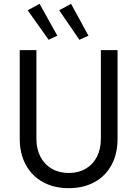

<svg xmlns="http://www.w3.org/2000/svg" viewBox="-20 -984 724 1012"><path d="M84 -252V-719.7H171.9V-252Q171.9 -198.7 193.1 -158Q214.4 -117.2 252.9 -94.7Q291.5 -72.3 341.8 -72.3Q393.6 -72.3 431.9 -94.7Q470.2 -117.2 491 -158Q511.7 -198.7 511.7 -252V-719.7H599.6V-252Q599.6 -173.8 568.1 -115Q536.6 -56.2 478.3 -24.2Q419.9 7.8 341.8 7.8Q264.6 7.8 206.3 -24.4Q147.9 -56.6 116 -115.5Q84 -174.3 84 -252ZM126 -929.7 188.5 -963.9 282.2 -795.9 236.3 -774.4ZM292 -929.7 354.5 -963.9 446.3 -795.9 398.4 -774.4Z"/></svg>

Font: Reddit Sans Fudge
Style: Regular
Weight: 400
Designer: Stephen Hutchings
Foundry: Reddit
Version: Version 1.011